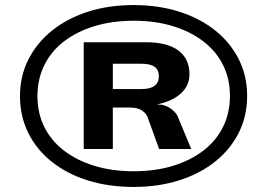

<svg xmlns="http://www.w3.org/2000/svg" viewBox="-20 -732 1056 759"><path d="M508 7Q409 7 326.5 -19Q244 -45 184 -93Q124 -141 91.5 -207Q59 -273 59 -352Q59 -431 92 -496.5Q125 -562 185 -610.5Q245 -659 327 -685.5Q409 -712 508 -712Q607 -712 689.5 -685.5Q772 -659 831.5 -611Q891 -563 924 -497.5Q957 -432 957 -353Q957 -273 924 -207.5Q891 -142 831.5 -94Q772 -46 689.5 -19.5Q607 7 508 7ZM508 -55Q594 -55 664 -76.5Q734 -98 784.5 -137Q835 -176 862 -231Q889 -286 889 -353Q889 -420 862 -474.5Q835 -529 784.5 -568Q734 -607 664 -628.5Q594 -650 509 -650Q423 -650 353 -628.5Q283 -607 232.5 -568Q182 -529 155 -474Q128 -419 128 -352Q128 -285 155 -230.5Q182 -176 232.5 -137Q283 -98 353 -76.5Q423 -55 508 -55ZM311 -143V-565H557Q641 -565 685 -532.5Q729 -500 729 -438Q729 -394 695.5 -363Q662 -332 600 -319L620 -318Q642 -313 658 -300.5Q674 -288 681 -275L736 -143H609L563 -270Q556 -286 539 -296.5Q522 -307 492 -307H399L426 -328V-143ZM426 -380H540Q574 -380 591 -393Q608 -406 608 -430Q608 -456 591 -468Q574 -480 540 -480H426Z"/></svg>

Font: Nunito Sans 7pt Expanded ExtraBold
Style: Regular
Weight: 800
Width: 7
Designer: Vernon Adams
Foundry: Vernon Adams
Version: Version 3.101;gftools[0.9.27]